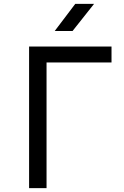

<svg xmlns="http://www.w3.org/2000/svg" viewBox="-20 -970 640 990"><path d="M130 0V-730H555V-648H220V0ZM262 -810 368 -950H465L354 -810Z"/></svg>

Font: JetBrainsMono NFM
Style: Regular
Weight: 400
Monospace: yes
Designer: Philipp Nurullin, Konstantin Bulenkov
Foundry: JetBrains
Version: Version 2.304; ttfautohint (v1.8.4.7-5d5b);Nerd Fonts 3.3.0